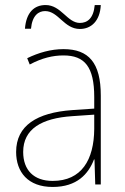

<svg xmlns="http://www.w3.org/2000/svg" viewBox="-20 -732 498 762"><path d="M79 -618H103C108 -672 134 -688 159 -688C212 -688 234 -617 297 -617C342 -617 377 -649 380 -712H356C351 -658 326 -641 297 -641C247 -641 223 -712 161 -712C116 -712 84 -683 79 -618ZM232 -537C182 -537 133 -523 88 -501L98 -476C147 -502 190 -512 232 -512C316 -512 354 -467 354 -347V-301L266 -295C127 -285 44 -234 44 -129C44 -49 91 10 189 10C286 10 331 -42 353 -99H355L358 0H380V-353C380 -483 332 -537 232 -537ZM267 -271 354 -277V-220C353 -98 304 -14 189 -14C114 -14 72 -57 72 -129C72 -220 145 -263 267 -271Z"/></svg>

Font: Noto Sans Arabic SemCond Thin
Style: Regular
Weight: 100
Width: 4
Designer: Monotype Design Team, Nadine Chahine, Nizar Qandah and Khaled Hosny
Foundry: Monotype Imaging Inc.
Version: Version 2.012